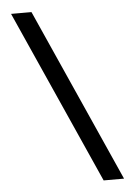

<svg xmlns="http://www.w3.org/2000/svg" viewBox="-59 -832 704 970"><g transform="rotate(-5 293.0 -346.5)"><path d="M426.8 92.8 34.2 -786.1H137.7L530.3 92.8Z"/></g></svg>

Font: Cascadia Code NF
Style: Regular
Weight: 400
Monospace: yes
Designer: Aaron Bell
Foundry: Saja Typeworks
Version: Version 2404.023; ttfautohint (v1.8.4)